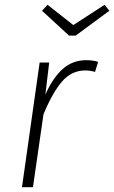

<svg xmlns="http://www.w3.org/2000/svg" viewBox="-20 -784 478 804"><path d="M391 -525 378 -483Q356 -489 337 -489Q280 -489 240 -443Q200 -397 162 -305L118 0H72L146 -522H186L170 -388Q201 -458 242.5 -495Q284 -532 341 -532Q370 -532 391 -525ZM418 -764 438 -739 297 -635H269L156 -739L179 -764L287 -679Z"/></svg>

Font: Fira Sans ExtraLight
Style: Italic
Weight: 275
Italic angle: -8°
Designer: Carrois Corporate & Edenspiekermann AG
Foundry: Carrois Corporate GbR & Edenspiekermann AG
Version: Version 4.203